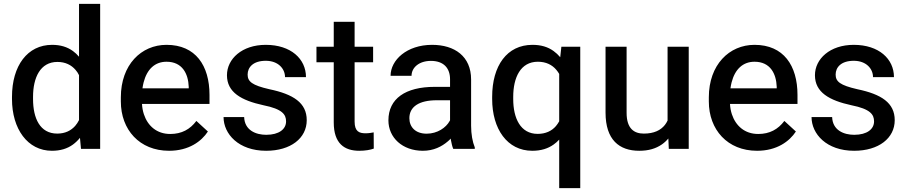

<svg xmlns="http://www.w3.org/2000/svg" viewBox="-20 -770 4693 993"><path d="M42 -257.8C42 -103.5 122.6 9.8 248.5 9.8C292 9.8 328.1 -1 357.4 -22.5C370.6 -32.2 382.8 -43.9 393.6 -57.1L398.9 0H498V-750H388.7V-476.6C379.4 -487.8 368.7 -497.6 357.4 -505.9C328.1 -527.3 292.5 -538.1 249.5 -538.1C122.1 -538.1 42 -430.2 42 -269ZM150.9 -269C150.9 -368.2 188 -449.7 276.9 -449.7C318.4 -449.7 349.1 -433.6 370.6 -408.7C377.9 -400.4 383.8 -391.6 388.7 -381.3V-148.9C383.3 -137.7 376.5 -127.9 368.7 -118.7C347.2 -94.7 317.4 -79.1 275.9 -79.1C186.5 -79.1 150.9 -158.7 150.9 -257.8Z M854.5 9.8C957 9.8 1022 -39.1 1055.2 -89.8L995.6 -144.5C962.9 -101.1 919.9 -77.1 860.4 -77.1C791 -77.1 744.1 -118.7 724.1 -179.2C718.8 -195.8 715.3 -213.4 714.4 -232.4H1063.5V-279.3C1063.5 -430.7 991.7 -538.1 841.3 -538.1C710.4 -538.1 605 -435.1 605 -266.6V-245.1C605 -99.6 701.2 9.8 854.5 9.8ZM722.7 -343.8C740.2 -412.1 781.2 -450.7 841.3 -450.7C922.9 -450.7 953.6 -388.7 956.1 -321.3V-313H716.8C718.3 -323.7 720.2 -334 722.7 -343.8Z M1459.5 -142.1C1459.5 -102.5 1423.8 -72.8 1356.9 -72.8C1303.7 -72.8 1245.1 -95.7 1242.7 -164.6H1136.2C1136.2 -77.6 1213.4 9.8 1356.4 9.8C1483.4 9.8 1566.4 -55.2 1566.4 -148.4C1566.4 -238.3 1497.1 -282.7 1373 -308.6C1283.7 -329.1 1260.7 -348.1 1260.7 -384.3C1260.7 -421.9 1289.1 -455.6 1354.5 -455.6C1418.9 -455.6 1454.1 -414.6 1454.1 -371.1H1562.5C1562.5 -465.3 1484.4 -538.1 1354.5 -538.1C1231.4 -538.1 1153.8 -465.3 1153.8 -380.9C1153.8 -292.5 1228 -250.5 1342.8 -225.6C1440.4 -206.1 1459.5 -177.7 1459.5 -142.1Z M1909.7 -528.3H1814V-657.2H1706.1V-528.3H1616.7V-447.8H1706.1V-136.7C1706.1 -27.8 1761.2 9.8 1837.9 9.8C1870.1 9.8 1896 4.9 1913.1 -1.5L1912.6 -85.4C1903.3 -83.5 1886.7 -80.6 1871.1 -80.6C1838.4 -80.6 1814 -89.4 1814 -141.1V-447.8H1909.7Z M2312 -45.9C2315.4 -28.3 2318.8 -12.2 2324.2 0H2435.5V-7.8C2423.8 -36.1 2416.5 -76.2 2416.5 -119.6V-358.9C2416.5 -478.5 2331.5 -538.1 2214.8 -538.1C2084 -538.1 2000 -459.5 2000 -377.9H2108.4C2108.4 -420.9 2147.9 -455.1 2208.5 -455.1C2274.4 -455.1 2307.6 -418 2307.6 -359.9V-320.8H2228C2077.1 -320.8 1988.8 -259.8 1988.8 -147.5C1988.8 -58.1 2061.5 9.8 2167 9.8C2222.2 9.8 2264.6 -11.7 2296.4 -39.1C2301.8 -43.5 2306.6 -48.3 2311 -53.2C2311.5 -50.8 2311.5 -48.3 2312 -45.9ZM2305.2 -143.6C2287.1 -110.4 2242.7 -78.6 2186.5 -78.6C2128.4 -78.6 2097.2 -113.3 2097.2 -158.7C2097.2 -217.8 2147 -251.5 2238.8 -251.5H2307.6V-147.9C2307.1 -146.5 2306.2 -145 2305.2 -143.6Z M2872.1 203.1H2981V-528.3H2883.3L2877.4 -474.1C2867.2 -486.3 2855.5 -497.1 2843.3 -505.9C2814 -527.3 2778.3 -538.1 2733.9 -538.1C2602.1 -538.1 2525.4 -430.2 2525.4 -269V-257.8C2525.4 -103.5 2603 9.8 2732.9 9.8C2777.8 9.8 2814 -1.5 2843.3 -22.5C2853.5 -29.8 2863.3 -38.1 2872.1 -47.9ZM2634.3 -269C2634.3 -368.7 2671.9 -450.7 2761.7 -450.7C2804.2 -450.7 2835.4 -434.6 2856.9 -409.2C2862.3 -402.8 2867.7 -395.5 2872.1 -387.7V-142.6C2866.7 -133.3 2861.3 -125 2855 -117.7C2833.5 -92.8 2802.2 -77.6 2760.7 -77.6C2671.4 -77.6 2634.3 -159.2 2634.3 -257.8Z M3436.5 -53.7 3439 0H3542V-528.3H3432.6V-146.5C3428.7 -138.2 3424.3 -130.9 3418.9 -124C3397 -96.2 3362.3 -79.1 3309.6 -79.1C3261.2 -79.1 3220.7 -103 3220.7 -186.5V-528.3H3111.8V-187.5C3111.8 -46.9 3182.6 9.8 3286.1 9.8C3334.5 9.8 3371.6 -1.5 3402.3 -22.5C3415 -31.2 3426.3 -41.5 3436.5 -53.7Z M3895.5 9.8C3998 9.8 4063 -39.1 4096.2 -89.8L4036.6 -144.5C4003.9 -101.1 3960.9 -77.1 3901.4 -77.1C3832 -77.1 3785.2 -118.7 3765.1 -179.2C3759.8 -195.8 3756.3 -213.4 3755.4 -232.4H4104.5V-279.3C4104.5 -430.7 4032.7 -538.1 3882.3 -538.1C3751.5 -538.1 3646 -435.1 3646 -266.6V-245.1C3646 -99.6 3742.2 9.8 3895.5 9.8ZM3763.7 -343.8C3781.2 -412.1 3822.3 -450.7 3882.3 -450.7C3963.9 -450.7 3994.6 -388.7 3997.1 -321.3V-313H3757.8C3759.3 -323.7 3761.2 -334 3763.7 -343.8Z M4500.5 -142.1C4500.5 -102.5 4464.8 -72.8 4397.9 -72.8C4344.7 -72.8 4286.1 -95.7 4283.7 -164.6H4177.2C4177.2 -77.6 4254.4 9.8 4397.5 9.8C4524.4 9.8 4607.4 -55.2 4607.4 -148.4C4607.4 -238.3 4538.1 -282.7 4414.1 -308.6C4324.7 -329.1 4301.8 -348.1 4301.8 -384.3C4301.8 -421.9 4330.1 -455.6 4395.5 -455.6C4460 -455.6 4495.1 -414.6 4495.1 -371.1H4603.5C4603.5 -465.3 4525.4 -538.1 4395.5 -538.1C4272.5 -538.1 4194.8 -465.3 4194.8 -380.9C4194.8 -292.5 4269 -250.5 4383.8 -225.6C4481.4 -206.1 4500.5 -177.7 4500.5 -142.1Z"/></svg>

Font: Bert Sans Medium
Style: Regular
Weight: 500
Designer: Christian Robertson (Google), Cristiano Sobral
Foundry: Google, Cristiano Sobral
Version: Version 3.101